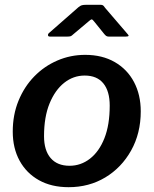

<svg xmlns="http://www.w3.org/2000/svg" viewBox="-20 -768 639 798"><path d="M265 10Q194 10 142 -19Q90 -48 61.5 -100Q33 -152 33 -221Q33 -291 57 -349.5Q81 -408 122.5 -450.5Q164 -493 218.5 -516.5Q273 -540 334 -540Q405 -540 457 -510Q509 -480 537 -427Q565 -374 565 -305Q565 -214 525 -142.5Q485 -71 417.5 -30.5Q350 10 265 10ZM269 -79Q316 -79 354 -108.5Q392 -138 414 -193.5Q436 -249 436 -329Q436 -389 409.5 -421.5Q383 -454 332 -454Q285 -454 247 -424Q209 -394 186 -338Q163 -282 163 -202Q163 -143 190.5 -111Q218 -79 269 -79ZM413 -627 371 -679Q364 -688 360.5 -687.5Q357 -687 347 -678L284 -625Q278 -619 273.5 -617.5Q269 -616 261 -616H187Q180 -616 179.5 -621.5Q179 -627 184 -631L306 -738Q313 -744 319.5 -746Q326 -748 337 -748H398Q407 -748 411 -743Q415 -738 418 -734L509 -628Q516 -621 514 -618.5Q512 -616 503 -616H431Q425 -616 421 -619Q417 -622 413 -627Z"/></svg>

Font: Libre Franklin Thin SemiBold
Style: Italic
Weight: 600
Italic angle: -8°
Version: Version 3.000